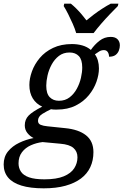

<svg xmlns="http://www.w3.org/2000/svg" viewBox="-55 -786 673 1046"><path d="M183 240Q110 240 61.5 225Q13 210 -11 181Q-35 152 -35 110Q-35 68 -11.5 39Q12 10 49.5 -8Q87 -26 128 -34Q109 -43 94.5 -61Q80 -79 80 -103Q80 -135 101 -156.5Q122 -178 175 -205Q142 -220 123.5 -250Q105 -280 105 -323Q105 -358 119 -397Q133 -436 161.5 -470Q190 -504 234 -525Q278 -546 337 -546Q367 -546 393.5 -538.5Q420 -531 440 -514Q460 -543 487 -564Q514 -585 548 -585Q573 -585 585.5 -572Q598 -559 598 -539Q598 -525 592.5 -510.5Q587 -496 574.5 -486.5Q562 -477 539 -477Q539 -492 532 -502.5Q525 -513 511 -513Q497 -513 485 -505.5Q473 -498 462 -490Q473 -475 478.5 -455.5Q484 -436 484 -413Q484 -379 470.5 -340.5Q457 -302 429 -267.5Q401 -233 357.5 -211Q314 -189 255 -189Q250 -189 244.5 -189Q239 -189 233.5 -189.5Q228 -190 223 -191Q201 -181 176.5 -166Q152 -151 152 -128Q152 -112 166.5 -106Q181 -100 203 -98L299 -88Q373 -81 413.5 -49Q454 -17 454 43Q454 88 437 124.5Q420 161 386 186.5Q352 212 301.5 226Q251 240 183 240ZM187 191Q253 191 292.5 174.5Q332 158 349.5 130.5Q367 103 367 71Q367 39 345 20Q323 1 274 -3L177 -12Q143 -8 113 5.5Q83 19 64.5 43.5Q46 68 46 104Q46 129 59 149Q72 169 103 180Q134 191 187 191ZM266 -237Q300 -237 324 -255.5Q348 -274 363.5 -302.5Q379 -331 386 -362Q393 -393 393 -418Q393 -461 374.5 -480.5Q356 -500 324 -500Q290 -500 266 -481.5Q242 -463 226.5 -434.5Q211 -406 204 -375Q197 -344 197 -319Q197 -276 216 -256.5Q235 -237 266 -237ZM360 -606Q353 -630 341 -657Q329 -684 316.5 -709Q304 -734 292 -753L295 -766H331Q346 -754 361 -739Q376 -724 390 -707.5Q404 -691 416 -675Q435 -691 457 -707.5Q479 -724 503 -739.5Q527 -755 548 -766H590L587 -753Q568 -734 544 -709Q520 -684 497 -657.5Q474 -631 455 -606Z"/></svg>

Font: Noto Serif
Style: Italic
Weight: 400
Italic angle: -12°
Designer: Monotype Design Team
Foundry: Monotype Imaging Inc.
Version: Version 2.013